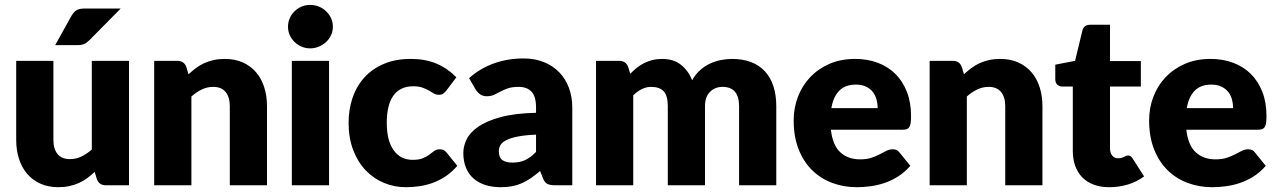

<svg xmlns="http://www.w3.org/2000/svg" viewBox="-20 -772 5322 800"><path d="M517.5 -518.5V0H421.5Q392.5 0 383.5 -26L374.5 -56Q359.5 -41.5 343.5 -29.8Q327.5 -18 309.2 -9.8Q291 -1.5 269.8 3.2Q248.5 8 223.5 8Q181 8 148.2 -6.8Q115.5 -21.5 93 -48Q70.5 -74.5 59 -110.5Q47.5 -146.5 47.5 -189.5V-518.5H202.5V-189.5Q202.5 -151 220 -130Q237.5 -109 271.5 -109Q297 -109 319.2 -119.8Q341.5 -130.5 362.5 -149V-518.5ZM483 -736.5 353 -605Q341.5 -593.5 331 -588.8Q320.5 -584 303 -584H210L278 -706.5Q286.5 -721 298 -728.8Q309.5 -736.5 333 -736.5Z M765.5 -462.5Q780.5 -476.5 796.5 -488.5Q812.5 -500.5 830.8 -508.8Q849 -517 870.2 -521.8Q891.5 -526.5 916.5 -526.5Q959 -526.5 991.8 -511.8Q1024.5 -497 1047 -470.8Q1069.5 -444.5 1081 -408.2Q1092.5 -372 1092.5 -329.5V0H937.5V-329.5Q937.5 -367.5 920 -388.8Q902.5 -410 868.5 -410Q843 -410 820.8 -399.2Q798.5 -388.5 777.5 -370V0H622.5V-518.5H718.5Q747.5 -518.5 756.5 -492.5Z M1351 -518.5V0H1196V-518.5ZM1367 -660.5Q1367 -642 1359.5 -625.8Q1352 -609.5 1339 -597.2Q1326 -585 1308.8 -577.8Q1291.5 -570.5 1272 -570.5Q1253 -570.5 1236.5 -577.8Q1220 -585 1207.2 -597.2Q1194.5 -609.5 1187.2 -625.8Q1180 -642 1180 -660.5Q1180 -679.5 1187.2 -696Q1194.5 -712.5 1207.2 -725Q1220 -737.5 1236.5 -744.5Q1253 -751.5 1272 -751.5Q1291.5 -751.5 1308.8 -744.5Q1326 -737.5 1339 -725Q1352 -712.5 1359.5 -696Q1367 -679.5 1367 -660.5Z M1840.5 -395.5Q1833.5 -387 1827 -382Q1820.5 -377 1808.5 -377Q1797 -377 1787.8 -382.5Q1778.5 -388 1767 -394.8Q1755.5 -401.5 1740 -407Q1724.5 -412.5 1701.5 -412.5Q1673 -412.5 1652.2 -402Q1631.5 -391.5 1618 -372Q1604.5 -352.5 1598 -324.2Q1591.5 -296 1591.5 -260.5Q1591.5 -186 1620.2 -146Q1649 -106 1699.5 -106Q1726.5 -106 1742.2 -112.8Q1758 -119.5 1769 -127.8Q1780 -136 1789.2 -143Q1798.5 -150 1812.5 -150Q1831 -150 1840.5 -136.5L1885.5 -81Q1861.5 -53.5 1835 -36.2Q1808.5 -19 1780.8 -9.2Q1753 0.5 1725 4.2Q1697 8 1670.5 8Q1623 8 1579.8 -10Q1536.5 -28 1503.8 -62.2Q1471 -96.5 1451.8 -146.5Q1432.5 -196.5 1432.5 -260.5Q1432.5 -316.5 1449.2 -365.2Q1466 -414 1498.8 -449.8Q1531.5 -485.5 1579.8 -506Q1628 -526.5 1691.5 -526.5Q1752.5 -526.5 1798.5 -507Q1844.5 -487.5 1881.5 -450Z M2213.5 -211Q2167 -209 2137 -203Q2107 -197 2089.5 -188Q2072 -179 2065.2 -167.5Q2058.5 -156 2058.5 -142.5Q2058.5 -116 2073 -105.2Q2087.5 -94.5 2115.5 -94.5Q2145.5 -94.5 2168 -105Q2190.5 -115.5 2213.5 -139ZM1934.5 -446.5Q1981.5 -488 2038.8 -508.2Q2096 -528.5 2161.5 -528.5Q2208.5 -528.5 2246.2 -513.2Q2284 -498 2310.2 -470.8Q2336.5 -443.5 2350.5 -406Q2364.5 -368.5 2364.5 -324V0H2293.5Q2271.5 0 2260.2 -6Q2249 -12 2241.5 -31L2230.5 -59.5Q2211 -43 2193 -30.5Q2175 -18 2155.8 -9.2Q2136.5 -0.5 2114.8 3.8Q2093 8 2066.5 8Q2031 8 2002 -1.2Q1973 -10.5 1952.8 -28.5Q1932.5 -46.5 1921.5 -73.2Q1910.5 -100 1910.5 -135Q1910.5 -163 1924.5 -191.8Q1938.5 -220.5 1973 -244.2Q2007.5 -268 2066 -284Q2124.5 -300 2213.5 -302V-324Q2213.5 -369.5 2194.8 -389.8Q2176 -410 2141.5 -410Q2114 -410 2096.5 -404Q2079 -398 2065.2 -390.5Q2051.5 -383 2038.5 -377Q2025.5 -371 2007.5 -371Q1991.5 -371 1980.5 -379Q1969.5 -387 1962.5 -398Z M2463.5 0V-518.5H2559.5Q2588.5 -518.5 2597.5 -492.5L2606 -464.5Q2619 -478 2633 -489.2Q2647 -500.5 2663.2 -508.8Q2679.5 -517 2698.2 -521.8Q2717 -526.5 2739.5 -526.5Q2786.5 -526.5 2817.2 -502.2Q2848 -478 2864 -437.5Q2877 -461.5 2895.8 -478.5Q2914.5 -495.5 2936.2 -506Q2958 -516.5 2982.2 -521.5Q3006.5 -526.5 3030.5 -526.5Q3075 -526.5 3109.5 -513.2Q3144 -500 3167.2 -474.8Q3190.5 -449.5 3202.5 -412.8Q3214.5 -376 3214.5 -329.5V0H3059.5V-329.5Q3059.5 -410 2990.5 -410Q2959 -410 2938.2 -389.2Q2917.5 -368.5 2917.5 -329.5V0H2762.5V-329.5Q2762.5 -374 2745 -392Q2727.5 -410 2693.5 -410Q2672.5 -410 2653.8 -400.5Q2635 -391 2618.5 -375V0Z M3637 -321.5Q3637 -340 3632.2 -357.5Q3627.5 -375 3616.8 -388.8Q3606 -402.5 3588.5 -411Q3571 -419.5 3546 -419.5Q3502 -419.5 3477 -394.2Q3452 -369 3444 -321.5ZM3442 -231.5Q3449.5 -166.5 3481.5 -137.2Q3513.5 -108 3564 -108Q3591 -108 3610.5 -114.5Q3630 -121 3645.2 -129Q3660.5 -137 3673.2 -143.5Q3686 -150 3700 -150Q3718.5 -150 3728 -136.5L3773 -81Q3749 -53.5 3721.2 -36.2Q3693.5 -19 3664.2 -9.2Q3635 0.5 3605.8 4.2Q3576.5 8 3550 8Q3495.5 8 3447.8 -9.8Q3400 -27.5 3364.2 -62.5Q3328.5 -97.5 3307.8 -149.5Q3287 -201.5 3287 -270.5Q3287 -322.5 3304.8 -369Q3322.5 -415.5 3355.8 -450.5Q3389 -485.5 3436.2 -506Q3483.5 -526.5 3543 -526.5Q3594.5 -526.5 3637.2 -510.5Q3680 -494.5 3710.8 -464Q3741.5 -433.5 3758.8 -389.2Q3776 -345 3776 -289Q3776 -271.5 3774.5 -260.5Q3773 -249.5 3769 -243Q3765 -236.5 3758.2 -234Q3751.5 -231.5 3741 -231.5Z M3996.5 -462.5Q4011.5 -476.5 4027.5 -488.5Q4043.5 -500.5 4061.8 -508.8Q4080 -517 4101.2 -521.8Q4122.5 -526.5 4147.5 -526.5Q4190 -526.5 4222.8 -511.8Q4255.5 -497 4278 -470.8Q4300.5 -444.5 4312 -408.2Q4323.5 -372 4323.5 -329.5V0H4168.5V-329.5Q4168.5 -367.5 4151 -388.8Q4133.5 -410 4099.5 -410Q4074 -410 4051.8 -399.2Q4029.5 -388.5 4008.5 -370V0H3853.5V-518.5H3949.5Q3978.5 -518.5 3987.5 -492.5Z M4602 8Q4565 8 4536.8 -2.8Q4508.5 -13.5 4489.2 -33.2Q4470 -53 4460 -81Q4450 -109 4450 -143.5V-411.5H4406Q4394 -411.5 4385.5 -419.2Q4377 -427 4377 -442V-502.5L4459.5 -518.5L4490 -645Q4496 -669 4524 -669H4605V-517.5H4733.5V-411.5H4605V-154Q4605 -136 4613.8 -124.2Q4622.5 -112.5 4639 -112.5Q4647.5 -112.5 4653.2 -114.2Q4659 -116 4663.2 -118.2Q4667.5 -120.5 4671.2 -122.2Q4675 -124 4680 -124Q4687 -124 4691.2 -120.8Q4695.5 -117.5 4700 -110.5L4747 -37Q4717 -14.5 4679.5 -3.2Q4642 8 4602 8Z M5118 -321.5Q5118 -340 5113.2 -357.5Q5108.5 -375 5097.8 -388.8Q5087 -402.5 5069.5 -411Q5052 -419.5 5027 -419.5Q4983 -419.5 4958 -394.2Q4933 -369 4925 -321.5ZM4923 -231.5Q4930.5 -166.5 4962.5 -137.2Q4994.5 -108 5045 -108Q5072 -108 5091.5 -114.5Q5111 -121 5126.2 -129Q5141.5 -137 5154.2 -143.5Q5167 -150 5181 -150Q5199.5 -150 5209 -136.5L5254 -81Q5230 -53.5 5202.2 -36.2Q5174.5 -19 5145.2 -9.2Q5116 0.5 5086.8 4.2Q5057.5 8 5031 8Q4976.5 8 4928.8 -9.8Q4881 -27.5 4845.2 -62.5Q4809.5 -97.5 4788.8 -149.5Q4768 -201.5 4768 -270.5Q4768 -322.5 4785.8 -369Q4803.5 -415.5 4836.8 -450.5Q4870 -485.5 4917.2 -506Q4964.5 -526.5 5024 -526.5Q5075.5 -526.5 5118.2 -510.5Q5161 -494.5 5191.8 -464Q5222.5 -433.5 5239.8 -389.2Q5257 -345 5257 -289Q5257 -271.5 5255.5 -260.5Q5254 -249.5 5250 -243Q5246 -236.5 5239.2 -234Q5232.5 -231.5 5222 -231.5Z"/></svg>

Font: Lato ExtraBold
Style: Regular
Weight: 800
Designer: Lukasz Dziedzic with Adam Twardoch and Botio Nikoltchev
Foundry: tyPoland Lukasz Dziedzic
Version: Version 2.015; 2015-08-06; http://www.latofonts.com/